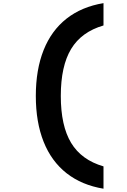

<svg xmlns="http://www.w3.org/2000/svg" viewBox="-20 -979 790 1199"><path d="M359.7 -380Q359.7 -193.5 424.2 -86.7Q488.7 20 626.3 60V199.4Q490.5 177 395.8 102.8Q301.2 28.5 252.4 -93.7Q203.7 -215.9 203.7 -380Q203.7 -544.1 252.4 -666.3Q301.2 -788.5 395.8 -862.8Q490.5 -937 626.3 -959.4V-820Q488.7 -780 424.2 -673.3Q359.7 -566.5 359.7 -380Z"/></svg>

Font: Martian Mono Custom sWd Rg
Style: Regular
Weight: 400
Width: 6
Monospace: yes
Designer: Alex Havermale
Foundry: Evil Martians
Version: Version 1.000